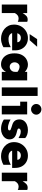

<svg xmlns="http://www.w3.org/2000/svg" viewBox="1447 -2264 832 3766"><g transform="rotate(90 1863.0 -381.0)"><path d="M68.4 0V-498H236.3V0ZM236.3 -255.9V-409.2Q259.8 -449.2 288.6 -478.5Q317.4 -507.8 364.3 -507.8Q389.6 -507.8 408.2 -499V-313.5Q393.6 -321.3 377.4 -325.7Q361.3 -330.1 339.8 -330.1Q305.7 -330.1 279.3 -309.6Q252.9 -289.1 236.3 -255.9Z M736.3 14.6Q683.6 14.6 634.3 -2.9Q585 -20.5 545.9 -53.7Q506.8 -86.9 484.4 -134.3Q461.9 -181.6 461.9 -241.2Q461.9 -315.4 496.6 -377Q531.2 -438.5 591.3 -475.6Q651.4 -512.7 726.6 -512.7Q796.9 -512.7 851.6 -481.4Q906.2 -450.2 937 -394Q967.8 -337.9 967.8 -260.7V-203.1H615.2V-304.7H808.6Q808.6 -328.1 795.9 -343.8Q783.2 -359.4 763.7 -366.7Q744.1 -374 721.7 -374Q692.4 -374 670.4 -359.9Q648.4 -345.7 635.7 -316.4Q623 -287.1 623 -241.2Q623 -204.1 639.2 -179.7Q655.3 -155.3 683.6 -143.6Q711.9 -131.8 746.1 -131.8Q802.7 -131.8 844.2 -147.9Q885.7 -164.1 906.2 -175.8V-32.2Q889.6 -21.5 863.8 -10.7Q837.9 0 805.7 7.3Q773.4 14.6 736.3 14.6ZM649.4 -546.9 747.1 -693.4H897.5L768.6 -546.9Z M1241.2 14.6Q1185.5 14.6 1136.7 -13.7Q1087.9 -42 1057.1 -101.1Q1026.4 -160.2 1026.4 -250Q1026.4 -334 1057.1 -392.6Q1087.9 -451.2 1139.2 -481.9Q1190.4 -512.7 1251 -512.7Q1290 -512.7 1327.6 -495.6Q1365.2 -478.5 1389.6 -452.1V-498H1557.6V0H1389.6V-83Q1371.1 -42 1333 -13.7Q1294.9 14.6 1241.2 14.6ZM1291 -155.3Q1312.5 -155.3 1335 -166.5Q1357.4 -177.7 1373.5 -200.7Q1389.6 -223.6 1389.6 -259.8V-307.6Q1368.2 -325.2 1341.3 -336.9Q1314.5 -348.6 1286.1 -348.6Q1261.7 -348.6 1242.7 -335Q1223.6 -321.3 1212.9 -298.8Q1202.1 -276.4 1202.1 -250Q1202.1 -223.6 1213.4 -202.1Q1224.6 -180.7 1244.6 -168Q1264.6 -155.3 1291 -155.3Z M1694.3 0V-703.1H1862.3V0Z M2125 -574.2Q2082 -574.2 2050.8 -604Q2019.5 -633.8 2019.5 -675.8Q2019.5 -718.8 2050.8 -748Q2082 -777.3 2125 -777.3Q2152.3 -777.3 2176.3 -763.7Q2200.2 -750 2214.8 -727.1Q2229.5 -704.1 2229.5 -675.8Q2229.5 -648.4 2214.8 -625Q2200.2 -601.6 2176.3 -587.9Q2152.3 -574.2 2125 -574.2ZM2055.7 0V-498H2223.6V0ZM1974.6 -361.3V-498H2223.6V-361.3Z M2509.8 14.6Q2472.7 14.6 2439 7.3Q2405.3 0 2376 -12.7Q2346.7 -25.4 2324.2 -41V-171.9Q2347.7 -157.2 2376 -146Q2404.3 -134.8 2432.1 -127.9Q2460 -121.1 2483.4 -121.1Q2511.7 -121.1 2524.9 -127.9Q2538.1 -134.8 2538.1 -152.3Q2538.1 -166 2522.5 -173.3Q2506.8 -180.7 2477.5 -190.4L2427.7 -206.1Q2373 -222.7 2347.7 -258.3Q2322.3 -293.9 2322.3 -345.7Q2322.3 -397.5 2349.6 -434.6Q2377 -471.7 2424.3 -492.2Q2471.7 -512.7 2530.3 -512.7Q2579.1 -512.7 2620.6 -498.5Q2662.1 -484.4 2687.5 -460V-328.1Q2662.1 -343.8 2629.9 -357.9Q2597.7 -372.1 2560.5 -372.1Q2537.1 -372.1 2519 -362.8Q2501 -353.5 2501 -334Q2501 -320.3 2511.7 -313.5Q2522.5 -306.6 2553.7 -298.8L2584 -291Q2650.4 -274.4 2682.1 -239.7Q2713.9 -205.1 2713.9 -151.4Q2713.9 -102.5 2685.1 -64.9Q2656.2 -27.3 2609.9 -6.3Q2563.5 14.6 2509.8 14.6Z M3042 14.6Q2989.3 14.6 2939.9 -2.9Q2890.6 -20.5 2851.6 -53.7Q2812.5 -86.9 2790 -134.3Q2767.6 -181.6 2767.6 -241.2Q2767.6 -315.4 2802.2 -377Q2836.9 -438.5 2897 -475.6Q2957 -512.7 3032.2 -512.7Q3102.5 -512.7 3157.2 -481.4Q3211.9 -450.2 3242.7 -394Q3273.4 -337.9 3273.4 -260.7V-203.1H2920.9V-304.7H3114.3Q3114.3 -328.1 3101.6 -343.8Q3088.9 -359.4 3069.3 -366.7Q3049.8 -374 3027.3 -374Q2998 -374 2976.1 -359.9Q2954.1 -345.7 2941.4 -316.4Q2928.7 -287.1 2928.7 -241.2Q2928.7 -204.1 2944.8 -179.7Q2960.9 -155.3 2989.3 -143.6Q3017.6 -131.8 3051.8 -131.8Q3108.4 -131.8 3149.9 -147.9Q3191.4 -164.1 3211.9 -175.8V-32.2Q3195.3 -21.5 3169.4 -10.7Q3143.6 0 3111.3 7.3Q3079.1 14.6 3042 14.6Z M3366.2 0V-498H3534.2V0ZM3534.2 -255.9V-409.2Q3557.6 -449.2 3586.4 -478.5Q3615.2 -507.8 3662.1 -507.8Q3687.5 -507.8 3706.1 -499V-313.5Q3691.4 -321.3 3675.3 -325.7Q3659.2 -330.1 3637.7 -330.1Q3603.5 -330.1 3577.1 -309.6Q3550.8 -289.1 3534.2 -255.9Z"/></g></svg>

Font: Sen ExtraBold
Style: Regular
Weight: 800
Version: Version 2.000;gftools[0.9.31]